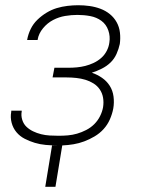

<svg xmlns="http://www.w3.org/2000/svg" viewBox="-20 -548 540 734"><path d="M153 166 179 8H198Q176 8 154.5 6Q133 4 113 -2Q93 -8 74.5 -17.5Q56 -27 43 -42.5Q30 -58 24.5 -78.5Q19 -99 23 -121V-125H63V-122Q60 -106 65 -90Q70 -74 81 -63.5Q92 -53 106.5 -46Q121 -39 137 -35Q153 -31 170 -30Q187 -29 204 -29Q222 -29 239.5 -30.5Q257 -32 274.5 -37Q292 -42 309.5 -51Q327 -60 340.5 -73.5Q354 -87 362.5 -104Q371 -121 374 -138Q377 -157 374 -174.5Q371 -192 361.5 -206Q352 -220 337.5 -229Q323 -238 306.5 -243Q290 -248 271.5 -250Q253 -252 235 -252H181L188 -289H242Q258 -289 274 -290.5Q290 -292 306 -296Q322 -300 338 -307.5Q354 -315 367 -326.5Q380 -338 388 -353.5Q396 -369 398 -385Q402 -409 394 -432Q386 -455 367.5 -468.5Q349 -482 325 -486.5Q301 -491 276 -491Q253 -491 229 -487Q205 -483 183 -471.5Q161 -460 144.5 -440Q128 -420 124 -397V-395H84V-397Q88 -418 97.5 -437.5Q107 -457 123 -472.5Q139 -488 158 -499.5Q177 -511 197 -517Q217 -523 238 -525.5Q259 -528 279 -528Q301 -528 322.5 -525Q344 -522 364 -514.5Q384 -507 400 -494Q416 -481 426 -463Q436 -445 438.5 -423.5Q441 -402 438 -380Q434 -361 425.5 -342Q417 -323 402.5 -309Q388 -295 369 -285.5Q350 -276 331 -270Q352 -263 370 -250.5Q388 -238 399.5 -220Q411 -202 414 -179Q417 -156 413 -133Q409 -112 400 -91.5Q391 -71 376 -54.5Q361 -38 341.5 -26.5Q322 -15 302 -7.5Q282 0 261 3.5Q240 7 218 8L192 166Z"/></svg>

Font: Iosevka Extralight Oblique
Style: Regular
Weight: 200
Italic angle: -9°
Monospace: yes
Designer: Belleve Invis
Foundry: Belleve Invis
Version: Version 32.5.0; ttfautohint (v1.8.4)